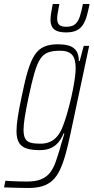

<svg xmlns="http://www.w3.org/2000/svg" viewBox="-61 -738 467 954"><path d="M80 196Q62 196 41.5 195.5Q21 195 0 194.5Q-21 194 -41 193L-34 160Q-21 161 -3.5 162Q14 163 34 163.5Q54 164 73 164Q116 164 143 153Q170 142 187 120.5Q204 99 215 68Q226 37 238 -3Q241 -17 248 -38Q255 -59 259 -75H255Q244 -48 228 -29.5Q212 -11 190 -1.5Q168 8 136 8Q96 8 70.5 -0.5Q45 -9 33 -29.5Q21 -50 21 -87Q21 -116 27.5 -157.5Q34 -199 46 -255Q62 -335 77.5 -386.5Q93 -438 112.5 -466.5Q132 -495 159.5 -506.5Q187 -518 227 -518Q254 -518 277 -512.5Q300 -507 315 -489.5Q330 -472 331 -435H335L355 -510H382L291 -82Q278 -19 265 27.5Q252 74 236.5 106.5Q221 139 200 158.5Q179 178 150 187Q121 196 80 196ZM138 -24Q167 -24 188 -33.5Q209 -43 224.5 -62Q240 -81 251 -110Q259 -130 268 -159.5Q277 -189 285.5 -222.5Q294 -256 300.5 -289Q307 -322 311 -350.5Q315 -379 315 -398Q315 -447 296.5 -466.5Q278 -486 237 -486Q203 -486 179.5 -478Q156 -470 140 -446.5Q124 -423 110.5 -377Q97 -331 81 -255Q69 -198 62.5 -158.5Q56 -119 56 -93Q56 -64 64.5 -49Q73 -34 91.5 -29Q110 -24 138 -24ZM268 -577Q238 -577 221 -584.5Q204 -592 197 -606Q190 -620 190 -639Q190 -656 193.5 -676Q197 -696 201 -718H234Q230 -696 226.5 -677.5Q223 -659 223 -645Q223 -625 233 -615Q243 -605 268 -605Q297 -605 312 -617.5Q327 -630 335.5 -655.5Q344 -681 351 -718H384Q378 -687 371 -661.5Q364 -636 352.5 -617Q341 -598 321 -587.5Q301 -577 268 -577Z"/></svg>

Font: Saira Condensed Thin
Style: Italic
Weight: 250
Width: 3
Italic angle: -12°
Designer: Hector Gatti with collaboration of the Omnibus-Type team
Foundry: Omnibus-Type
Version: Version 1.101